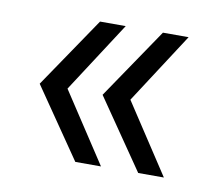

<svg xmlns="http://www.w3.org/2000/svg" viewBox="-48 -475 516 442"><g transform="rotate(10 209.5 -254.0)"><path d="M300 -418H360L253 -253L360 -90H300L188 -253ZM153 -418H213L106 -253L213 -90H153L41 -253Z"/></g></svg>

Font: TypoPRO Montserrat Alternates
Style: Regular
Weight: 300
Designer: Julieta Ulanovsky
Foundry: Julieta Ulanovsky
Version: Version 6.001